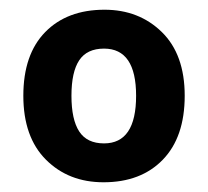

<svg xmlns="http://www.w3.org/2000/svg" viewBox="-20 -742 428 395"><path d="M360 -545Q360 -460 315 -413.5Q270 -367 193 -367Q121 -367 74.5 -413.5Q28 -460 28 -545Q28 -630 73 -676Q118 -722 195 -722Q266 -722 313 -676Q360 -630 360 -545ZM127 -545Q127 -496 143 -471.5Q159 -447 194 -447Q260 -447 260 -545Q260 -642 194 -642Q159 -642 143 -618Q127 -594 127 -545Z"/></svg>

Font: Noto Sans Tai Tham
Style: Bold
Weight: 700
Designer: Monotype Design Team 2013. Revised by David WIlliams 2020
Foundry: Monotype Imaging Inc.
Version: Version 2.002; ttfautohint (v1.8.4.7-5d5b)